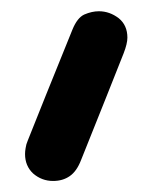

<svg xmlns="http://www.w3.org/2000/svg" viewBox="-20 4 302 348"><path d="M159.2 24.4Q178.7 24.4 195.3 37.1Q210.9 49.8 210.9 72.3Q210.9 83 204.1 100.6Q178.7 165 127 293.9Q119.1 314.5 106.4 323.2Q93.8 332 76.2 332Q55.7 332 40 318.4Q25.4 304.7 25.4 283.2Q25.4 278.3 26.4 272.5Q27.3 265.6 30.3 258.8Q56.6 192.4 111.3 57.6Q120.1 36.1 132.8 30.3Q146.5 24.4 159.2 24.4Z"/></svg>

Font: Abed
Style: Bold
Weight: 700
Designer: Johan Aakerlund
Version: Version 3.105